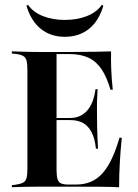

<svg xmlns="http://www.w3.org/2000/svg" viewBox="-20 -787 580 807"><path d="M146 -2.4Q121 -2.4 98.8 -2Q76.6 -1.6 59.3 -1.2Q41.9 -0.8 29.8 0V-8.9L45.2 -10.5Q66.1 -13.7 77 -19.4Q87.9 -25 91.5 -38.7Q95.2 -52.4 95.2 -78.2V-492.7Q95.2 -518.5 91.5 -532.3Q87.9 -546 77 -552Q66.1 -558.1 45.2 -560.5L29.8 -562.1V-571Q41.9 -571 59.3 -570.2Q76.6 -569.4 98.8 -569Q121 -568.5 146 -568.5H157.3H279Q338.7 -568.5 379 -569.4Q419.4 -570.2 446.8 -571Q446 -533.9 447.6 -494Q449.2 -454 454 -409.7H444.4Q429 -462.9 406.9 -496Q384.7 -529 352 -544.4Q319.4 -559.7 271.8 -559.7H217.7V-72.6Q217.7 -48.4 221.8 -34.7Q225.8 -21 236.7 -16.1Q247.6 -11.3 267.7 -11.3H299.2Q333.9 -11.3 361.7 -23Q389.5 -34.7 411.3 -59.3Q433.1 -83.9 450.4 -121Q467.7 -158.1 482.3 -208.1H491.9Q486.3 -153.2 483.5 -101.2Q480.6 -49.2 480.6 0Q449.2 -1.6 403.2 -2Q357.3 -2.4 288.7 -2.4H157.3ZM191.9 -282.3V-291.1H346.8V-282.3ZM383.1 -162.1Q379 -204 365.3 -230.6Q351.6 -257.3 329.4 -269.8Q307.3 -282.3 274.2 -282.3V-291.1Q318.5 -291.1 346 -321.8Q373.4 -352.4 381.5 -412.1H390.3Q387.1 -362.9 387.5 -336.3Q387.9 -309.7 387.9 -287.1Q387.9 -269.4 388.3 -252Q388.7 -234.7 389.5 -212.9Q390.3 -191.1 391.9 -162.1ZM252.4 -632.3Q193.5 -632.3 152 -665.3Q110.5 -698.4 91.1 -762.9L97.6 -766.9Q119.4 -735.5 160.5 -719.4Q201.6 -703.2 252.4 -703.2Q304 -703.2 345.2 -719.4Q386.3 -735.5 408.1 -766.9L414.5 -762.9Q395.2 -698.4 353.6 -665.3Q312.1 -632.3 252.4 -632.3Z"/></svg>

Font: Playfair 144pt SemiCondensed
Style: Bold
Weight: 700
Width: 4
Designer: Claus Eggers Sørensen
Foundry: Claus Eggers Sørensen
Version: Version 2.203